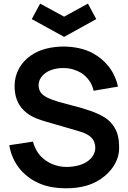

<svg xmlns="http://www.w3.org/2000/svg" viewBox="-20 -1022 708 1058"><path d="M201 -1002.1 333.3 -930.2 464.6 -1002.1 510.4 -916.7 333.3 -818.8 155.2 -916.7ZM630.2 -544.8C609.4 -637.5 554.2 -693.8 492.7 -728.1C443.8 -755.2 385.4 -764.6 334.4 -765.6C267.7 -765.6 200 -752.1 147.9 -714.6C95.8 -678.1 60.4 -618.8 60.4 -549C60.4 -495.8 74 -449 113.5 -411.5C151 -375 202.1 -360.4 264.6 -342.7L404.2 -302.1C436.5 -292.7 461.5 -284.4 480.2 -266.7C496.9 -252.1 505.2 -230.2 505.2 -208.3C505.2 -181.2 491.7 -155.2 465.6 -135.4C436.5 -112.5 388.5 -102.1 345.8 -102.1C291.7 -102.1 241.7 -124 207.3 -158.3C182.3 -183.3 167.7 -217.7 161.5 -241.7L31.3 -221.9C38.5 -176 57.3 -127.1 95.8 -83.3C160.4 -12.5 244.8 15.6 341.7 15.6C425 15.6 499 -2.1 558.3 -53.1C605.2 -92.7 636.5 -145.8 636.5 -205.2C636.5 -267.7 626 -309.4 586.5 -351C557.3 -382.3 496.9 -407.3 432.3 -426L301 -461.5C259.4 -474 227.1 -487.5 210.4 -505.2C196.9 -518.8 192.7 -537.5 192.7 -553.1C192.7 -584.4 213.5 -609.4 238.5 -625C263.5 -639.6 295.8 -647.9 332.3 -646.9C368.8 -646.9 402.1 -635.4 428.1 -619.8C461.5 -597.9 487.5 -563.5 495.8 -521.9Z"/></svg>

Font: Manrope3 Bold
Style: Regular
Weight: 700
Designer: Mikhail Sharanda
Foundry: Mikhail Sharanda
Version: Version 3.000;PS 003.000;hotconv 1.0.88;makeotf.lib2.5.64775